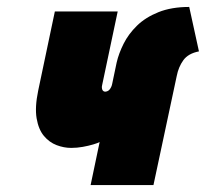

<svg xmlns="http://www.w3.org/2000/svg" viewBox="-20 -533 593 553"><path d="M241 0H422L489 -314Q494 -340 508 -359.5Q522 -379 553 -385L525 -513Q474 -513 436.5 -498Q399 -483 374.5 -459Q350 -435 336 -407Q322 -379 316 -353L303 -291Q302 -286 300 -282Q298 -278 295.5 -275Q293 -272 289.5 -270.5Q286 -269 283 -269Q280 -269 278 -270.5Q276 -272 275 -274Q274 -276 273.5 -279.5Q273 -283 274 -287L319 -500H138L90 -272Q80 -224 85.5 -192Q91 -160 106.5 -141.5Q122 -123 143 -115Q164 -107 185 -107Q202 -107 218.5 -110Q235 -113 248.5 -117Q262 -121 267 -124Z"/></svg>

Font: Advent Pro Black
Style: Italic
Weight: 900
Italic angle: -12°
Version: Version 3.000